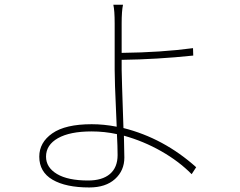

<svg xmlns="http://www.w3.org/2000/svg" viewBox="-20 -786 1040 833"><path d="M490.2 -113.3Q490.2 -150.4 487.3 -204.1Q433.6 -215.8 377 -215.8Q283.2 -215.8 231.4 -186.5Q179.7 -157.2 179.7 -106.4Q179.7 -59.6 227.1 -31.2Q274.4 -2.9 362.3 -2.9Q423.8 -2.9 457 -31.2Q490.2 -59.6 490.2 -113.3ZM507.8 -526.4V-483.4Q507.8 -460 515.6 -230.5Q690.4 -186.5 831.1 -60.5L811.5 -30.3Q756.8 -85.9 679.7 -129.9Q602.5 -173.8 517.6 -197.3Q519.5 -125 519.5 -102.5Q519.5 -45.9 479 -9.3Q438.5 27.3 367.2 27.3Q265.6 27.3 208 -6.3Q150.4 -40 150.4 -106.4Q150.4 -168 207 -207.5Q263.7 -247.1 377.9 -247.1Q430.7 -247.1 486.3 -236.3Q485.4 -264.6 482.9 -317.9Q480.5 -371.1 479 -412.1Q477.5 -453.1 477.5 -483.4V-684.6Q477.5 -740.2 471.7 -765.6H513.7Q507.8 -738.3 507.8 -684.6V-556.6Q679.7 -558.6 817.4 -577.1L818.4 -544.9Q659.2 -528.3 507.8 -526.4Z"/></svg>

Font: Gen Shin Gothic ExtraLight
Style: Regular
Weight: 100
Designer: [Source Han Sans]
Ryoko NISHIZUKA  (kana & ideographs); Paul D. Hunt (Latin, Greek & Cyrillic); Wenlong ZHANG  (bopomofo
Version: Version 1.002.20150607